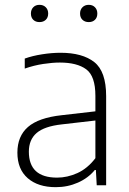

<svg xmlns="http://www.w3.org/2000/svg" viewBox="-20 -767 536 795"><path d="M211 8Q137.5 8 94.8 -29.2Q52 -66.5 52 -135Q52 -203 95.8 -241.2Q139.5 -279.5 235.5 -290L375 -306V-370Q375 -452 337 -480Q299 -508 228 -508Q197 -508 159 -502.2Q121 -496.5 82.5 -483V-524.5Q114.5 -536 154.5 -542.2Q194.5 -548.5 230.5 -548.5Q321.5 -548.5 370.5 -509.8Q419.5 -471 419.5 -369V0H380.5L377 -63H372.5Q345 -29.5 302.5 -10.8Q260 8 211 8ZM99.5 -139Q99.5 -31.5 216.5 -31.5Q258.5 -31.5 300.2 -50.2Q342 -69 375 -112V-268L236 -252Q163.5 -244 131.5 -216.2Q99.5 -188.5 99.5 -139ZM347.5 -675.5Q331.5 -675.5 321.5 -685Q311.5 -694.5 311.5 -711Q311.5 -727 321.5 -737Q331.5 -747 347.5 -747Q363.5 -747 373.2 -737Q383 -727 383 -711Q383 -694.5 373.2 -685Q363.5 -675.5 347.5 -675.5ZM143.5 -675.5Q127.5 -675.5 117.8 -685Q108 -694.5 108 -711Q108 -727 117.8 -737Q127.5 -747 143.5 -747Q159.5 -747 169.5 -737Q179.5 -727 179.5 -711Q179.5 -694.5 169.5 -685Q159.5 -675.5 143.5 -675.5Z"/></svg>

Font: Encode Sans XLt
Style: Regular
Weight: 200
Designer: Multiple Designers
Foundry: Impallari Type
Version: Version 3.002; ttfautohint (v1.8.3) -l 8 -r 50 -G 200 -x 14 